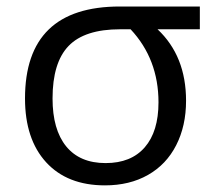

<svg xmlns="http://www.w3.org/2000/svg" viewBox="-20 -555 653 585"><path d="M546.9 -248Q546.9 -171.4 516.8 -112.5Q486.8 -53.7 430.9 -22Q375 9.8 299.8 9.8Q185.1 9.8 120.6 -60.5Q56.2 -130.9 56.2 -254.9Q56.2 -535.2 345.2 -535.2H588.9V-465.8H460Q546.9 -384.3 546.9 -248ZM140.1 -254.9Q140.1 -160.2 181.6 -109.1Q223.1 -58.1 301.8 -58.1Q379.4 -58.1 421.1 -106.2Q462.9 -154.3 462.9 -243.2Q462.9 -375 377.9 -465.8H346.2Q237.8 -465.8 189 -415Q140.1 -364.3 140.1 -254.9Z"/></svg>

Font: HunimalSansv1.5
Style: Regular
Weight: 400
Foundry: Ascender Corporation
Version: Version 1.10